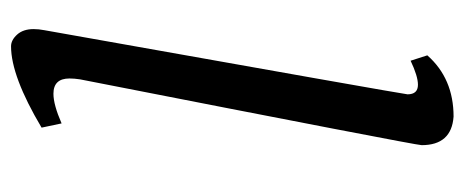

<svg xmlns="http://www.w3.org/2000/svg" viewBox="-256 -538 805 332"><g transform="rotate(-90 146.0 -372.5)"><path d="M109.9 9.8Q60.5 6.3 60.5 -45.4Q60.5 -55.2 174.3 -636.2Q175.8 -646 175.8 -654.3Q175.8 -682.1 149.4 -682.1Q130.4 -682.1 98.1 -668L90.8 -702.6Q179.7 -755.4 231.4 -755.4Q242.2 -755.4 251.7 -744.9Q261.2 -734.4 261.2 -716.3Q261.2 -707.5 259.3 -697.8Q148.9 -77.6 148.4 -69.8Q148.4 -51.8 165 -51.8Q179.7 -51.8 206.5 -64.5L215.8 -35.6Q175.8 9.8 109.9 9.8Z"/></g></svg>

Font: Kelvinch
Style: Italic
Weight: 400
Italic angle: -10°
Designer: Paul James Miller
Foundry: High-Logic / Made with FontCreator
Version: Version 3.40;July 22, 2017;FontCreator 11.0.0.2388 64-bit